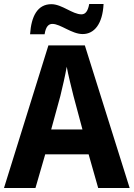

<svg xmlns="http://www.w3.org/2000/svg" viewBox="-20 -944 671 964"><path d="M131 -772H204C210 -812 225 -824 243 -824C284 -824 340 -773 395 -773C453 -773 495 -823 500 -924H428C421 -886 408 -872 389 -872C344 -872 291 -923 238 -923C168 -923 137 -862 131 -772ZM473 0H631L406 -716H223L0 0H158L207 -169H425ZM349 -462 394 -294H237L283 -462C293 -503 308 -567 315 -609C322 -570 340 -498 349 -462Z"/></svg>

Font: Noto Sans Devanagari SemiCondensed
Style: Bold
Weight: 700
Width: 4
Designer: Jelle Bosma - Monotype Design Team
Foundry: Monotype Imaging Inc.
Version: Version 2.004